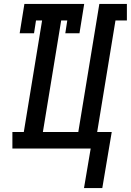

<svg xmlns="http://www.w3.org/2000/svg" viewBox="-20 -755 665 976"><path d="M500 201H407L441 0H43V-84H101L194 -651H163L153 -586H80L104 -735H408L384 -586H312L322 -651H291L198 -84H378L485 -735H625V-651H567L474 -84H548Z"/></svg>

Font: Iosevka Etoile Medium
Style: Italic
Weight: 500
Italic angle: -9°
Designer: Belleve Invis
Foundry: Belleve Invis
Version: Version 22.1.2; ttfautohint (v1.8.4)